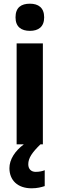

<svg xmlns="http://www.w3.org/2000/svg" viewBox="-20 -781 323 1039"><path d="M142 -761C95 -761 64 -741 64 -687C64 -635 96 -614 142 -614C187 -614 219 -635 219 -687C219 -740 187 -761 142 -761ZM133 108C133 74 154 44 199 0H212V-546H70V0H109C61 36 31 82 31 129C31 194 75 238 151 238C181 238 204 232 222 226V140C211 145 193 149 173 149C149 149 133 134 133 108Z"/></svg>

Font: Noto Sans Arabic UI SmCn
Style: Bold
Weight: 700
Width: 4
Designer: Monotype Design Team, Nadine Chahine and Nizar Qandah
Foundry: Monotype Imaging Inc.
Version: Version 2.010